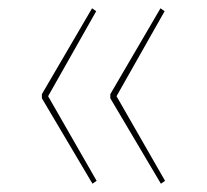

<svg xmlns="http://www.w3.org/2000/svg" viewBox="-20 -520 498 463"><path d="M212 -493 96 -288 213 -84 203 -77 81 -283V-293L202 -500ZM377 -493 261 -288 378 -84 368 -77 246 -283V-293L367 -500Z"/></svg>

Font: Fira Sans Compressed Hair
Style: Regular
Weight: 100
Width: 1
Designer: bBox Type GmbH & Carrois Corporate GbR & Edenspiekermann AG
Foundry: bBox Type GmbH & Carrois Corporate GbR & Edenspiekermann AG
Version: Version 4.301